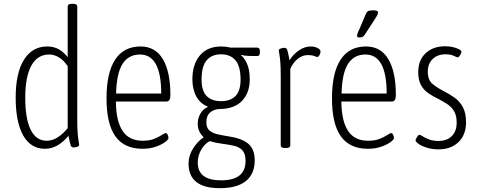

<svg xmlns="http://www.w3.org/2000/svg" viewBox="-20 -772 2500 1004"><path d="M215 6Q141 6 101.5 -63.5Q62 -133 62 -261Q62 -391 105.5 -460Q149 -529 227 -529Q261 -529 287 -514.5Q313 -500 334 -473V-738Q334 -752 355 -752H362Q384 -752 384 -738V-150Q384 -99 386.5 -71.5Q389 -44 391.5 -32Q394 -20 394 -15Q394 -8 383.5 -4.5Q373 -1 364 -1Q354 -1 350 -11Q346 -21 338 -62Q312 -30 281 -12Q250 6 215 6ZM224 -36Q254 -36 282 -54Q310 -72 334 -102V-426Q314 -456 289 -471.5Q264 -487 237 -487Q176 -487 144 -429Q112 -371 112 -261Q112 -151 140.5 -93.5Q169 -36 224 -36Z M725 6Q630 6 583.5 -59Q537 -124 537 -258Q537 -391 582 -460Q627 -529 715 -529Q792 -529 831.5 -463Q871 -397 871 -275Q871 -241 850 -241H586Q587 -139 621 -87.5Q655 -36 726 -36Q762 -36 786.5 -46Q811 -56 826 -66Q841 -76 847 -76Q853 -76 857 -66.5Q861 -57 861 -50Q861 -42 842.5 -28.5Q824 -15 793.5 -4.5Q763 6 725 6ZM587 -283H823Q823 -487 712 -487Q653 -487 621.5 -439Q590 -391 587 -283Z M1129 212Q966 212 966 83Q966 42 989.5 4.5Q1013 -33 1044 -53V-55Q1031 -67 1022.5 -85Q1014 -103 1014 -125Q1014 -153 1027.5 -177Q1041 -201 1068 -214Q1028 -229 1007 -267Q986 -305 986 -357Q986 -436 1025.5 -482.5Q1065 -529 1137 -529Q1162 -529 1184 -523H1325Q1339 -523 1339 -505V-496Q1339 -479 1325 -479Q1302 -479 1280.5 -479.5Q1259 -480 1241 -485L1240 -483Q1256 -472 1271 -440.5Q1286 -409 1286 -357Q1286 -287 1246 -245Q1206 -203 1131 -202Q1100 -202 1079.5 -184.5Q1059 -167 1059 -133Q1059 -104 1075 -90Q1091 -76 1117 -70Q1143 -64 1175 -59Q1244 -49 1278 -20.5Q1312 8 1312 67Q1312 137 1266 174.5Q1220 212 1129 212ZM1136 -243Q1185 -243 1211.5 -270Q1238 -297 1238 -356Q1238 -425 1211.5 -456.5Q1185 -488 1136 -488Q1087 -488 1060.5 -456.5Q1034 -425 1034 -356Q1034 -297 1060.5 -270Q1087 -243 1136 -243ZM1136 171Q1264 171 1264 70Q1264 32 1248 14.5Q1232 -3 1204.5 -9.5Q1177 -16 1144 -20Q1111 -24 1076 -34Q1049 -19 1031.5 12Q1014 43 1014 78Q1014 171 1136 171Z M1470 2Q1448 2 1448 -12V-373Q1448 -424 1445.5 -451Q1443 -478 1440.5 -490.5Q1438 -503 1438 -509Q1438 -515 1448.5 -518.5Q1459 -522 1468 -522Q1478 -522 1482 -511Q1486 -500 1494 -457Q1515 -490 1544.5 -509.5Q1574 -529 1605 -529Q1625 -529 1640.5 -521Q1656 -513 1656 -503Q1656 -493 1650.5 -483.5Q1645 -474 1640 -474Q1635 -474 1623.5 -479Q1612 -484 1590 -484Q1560 -484 1535.5 -463Q1511 -442 1498 -412V-12Q1498 2 1476 2Z M1904 6Q1809 6 1762.5 -59Q1716 -124 1716 -258Q1716 -391 1761 -460Q1806 -529 1894 -529Q1971 -529 2010.5 -463Q2050 -397 2050 -275Q2050 -241 2029 -241H1765Q1766 -139 1800 -87.5Q1834 -36 1905 -36Q1941 -36 1965.5 -46Q1990 -56 2005 -66Q2020 -76 2026 -76Q2032 -76 2036 -66.5Q2040 -57 2040 -50Q2040 -42 2021.5 -28.5Q2003 -15 1972.5 -4.5Q1942 6 1904 6ZM1766 -283H2002Q2002 -487 1891 -487Q1832 -487 1800.5 -439Q1769 -391 1766 -283ZM1859 -576Q1847 -576 1847 -584Q1847 -590 1851.5 -602Q1856 -614 1860 -621L1890 -692Q1896 -708 1903.5 -713Q1911 -718 1932 -718Q1957 -718 1957 -707Q1957 -700 1950.5 -688.5Q1944 -677 1932 -659L1889 -593Q1882 -582 1875.5 -579Q1869 -576 1859 -576Z M2274 9Q2240 9 2212.5 0.5Q2185 -8 2169 -19.5Q2153 -31 2153 -38Q2153 -44 2160.5 -55.5Q2168 -67 2173 -67Q2178 -67 2190.5 -59Q2203 -51 2223.5 -43Q2244 -35 2273 -35Q2317 -35 2342.5 -60.5Q2368 -86 2368 -130Q2368 -168 2354.5 -190.5Q2341 -213 2319 -227.5Q2297 -242 2272 -255Q2244 -268 2220 -284.5Q2196 -301 2181.5 -327Q2167 -353 2167 -395Q2167 -457 2205.5 -493.5Q2244 -530 2308 -530Q2339 -530 2366 -520.5Q2393 -511 2393 -501Q2393 -495 2386 -483.5Q2379 -472 2374 -472Q2369 -472 2353 -480Q2337 -488 2310 -488Q2268 -488 2242.5 -463.5Q2217 -439 2217 -397Q2217 -353 2242.5 -332.5Q2268 -312 2301 -295Q2331 -280 2357.5 -261Q2384 -242 2400.5 -211.5Q2417 -181 2417 -132Q2417 -67 2377.5 -29Q2338 9 2274 9Z"/></svg>

Font: Asap Condensed ExtraLight
Style: Regular
Weight: 200
Width: 3
Designer: Pablo Cosgaya
Foundry: Omnibus-Type
Version: Version 3.001; ttfautohint (v1.8.4.7-5d5b)